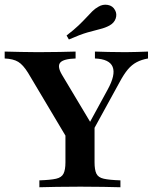

<svg xmlns="http://www.w3.org/2000/svg" viewBox="-31 -788 643 808"><path d="M278.2 -160.5 87.1 -481.5Q66.1 -515.3 45.6 -527.8Q25 -540.3 -11.3 -541.9V-571Q22.6 -570.2 57.7 -569.4Q92.7 -568.5 129 -568.5Q180.6 -568.5 220.2 -569.4Q259.7 -570.2 287.1 -571V-541.9Q236.3 -540.3 222.6 -524.6Q208.9 -508.9 229.8 -473.4L358.1 -258.9L329.8 -241.9L421.8 -410.5Q456.5 -473.4 443.1 -506.5Q429.8 -539.5 368.5 -541.9V-571Q393.5 -570.2 424.6 -569.4Q455.6 -568.5 496.8 -568.5Q523.4 -568.5 546 -569.4Q568.5 -570.2 591.9 -571V-541.9Q564.5 -537.1 544 -526.2Q523.4 -515.3 506.9 -495.6Q490.3 -475.8 472.6 -442.7L317.7 -160.5ZM134.7 0V-29Q182.3 -30.6 205.2 -35.9Q228.2 -41.1 236.3 -57.3Q244.4 -73.4 244.4 -104.8V-250.8L313.7 -196.8L366.9 -279.8V-104.8Q366.9 -73.4 374.6 -57.3Q382.3 -41.1 405.6 -35.9Q429 -30.6 475.8 -29V0Q449.2 -0.8 403.6 -1.6Q358.1 -2.4 307.3 -2.4Q253.2 -2.4 207.7 -1.6Q162.1 -0.8 134.7 0ZM258.9 -621.8 249.2 -638.7Q279.8 -662.1 299.6 -681Q319.4 -700 332.7 -714.5Q346 -729 357.3 -740.3Q368.5 -751.6 383.1 -759.7Q401.6 -771 422.6 -767.3Q443.5 -763.7 453.2 -745.2Q462.1 -729 456 -710.5Q450 -691.9 429.8 -680.6Q412.1 -671 390.3 -665.7Q368.5 -660.5 337.5 -651.6Q306.5 -642.7 258.9 -621.8Z"/></svg>

Font: Playfair
Style: Bold
Weight: 700
Designer: Claus Eggers Sørensen
Foundry: Claus Eggers Sørensen
Version: Version 2.001;gftools[0.9.30]